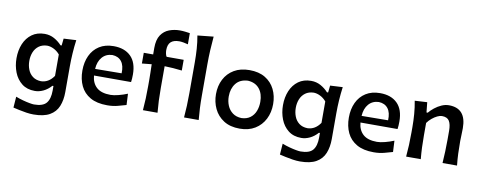

<svg xmlns="http://www.w3.org/2000/svg" viewBox="-79 -1208 4576 1828"><g transform="rotate(10 2209.0 -294.0)"><path d="M299.3 221.2Q267.1 221.2 229.7 215.6Q192.4 210 158.2 202.4Q124 194.8 101.1 189.5L108.9 83Q144 96.7 180.2 106.4Q216.3 116.2 245.4 121.3Q274.4 126.5 288.1 126.5Q373.5 126.5 407 86.4Q440.4 46.4 440.4 -34.7V-79.1H430.7Q395.5 -40 354.5 -20.8Q313.5 -1.5 272.9 -1.5Q197.3 -1.5 147.2 -40.8Q97.2 -80.1 72.5 -143.3Q47.9 -206.5 47.9 -278.8Q47.9 -355.5 73.7 -417.5Q99.6 -479.5 150.1 -516.4Q200.7 -553.2 273.4 -553.2Q323.7 -553.2 365.7 -530Q407.7 -506.8 439 -472.2H450.2L457.5 -540L578.6 -546.4Q569.8 -481.4 565.7 -417Q561.5 -352.5 561.5 -290.5V-42Q561.5 36.6 537.4 95.9Q513.2 155.3 455.8 188.2Q398.4 221.2 299.3 221.2ZM314.9 -103Q389.2 -104.5 438.5 -176.3V-383.3Q413.1 -413.6 380.1 -429.9Q347.2 -446.3 315.9 -446.8Q268.1 -445.3 236.1 -421.9Q204.1 -398.4 188.2 -360.1Q172.4 -321.8 172.4 -274.9Q172.4 -230.5 187.5 -191.7Q202.6 -152.8 234.4 -128.7Q266.1 -104.5 314.9 -103Z M975.1 13.2Q875 13.2 811 -23.4Q747.1 -60.1 716.6 -124.3Q686 -188.5 686 -271.5Q686 -353.5 715.6 -416.7Q745.1 -480 802 -516.1Q858.9 -552.2 940.4 -552.2Q1046.4 -552.2 1106.4 -492.9Q1166.5 -433.6 1166.5 -317.4Q1166.5 -295.9 1165.3 -278.6Q1164.1 -261.2 1161.6 -244.1H803.2Q809.1 -171.9 854.2 -130.9Q899.4 -89.8 989.3 -89.8Q1020 -89.8 1065.2 -101.3Q1110.4 -112.8 1151.9 -129.9L1157.2 -21.5Q1124.5 -12.2 1078.1 0.5Q1031.7 13.2 975.1 13.2ZM1058.6 -310.5Q1062 -384.8 1031.2 -424.6Q1000.5 -464.4 941.9 -466.8Q880.9 -464.4 844 -421.9Q807.1 -379.4 802.7 -308.1Z M1319.3 0Q1324.2 -59.1 1326.4 -114.3Q1328.6 -169.4 1328.6 -236.3V-289.6Q1328.6 -324.2 1327.6 -363.5Q1326.7 -402.8 1325.7 -445.3L1232.4 -436V-539.6H1323.2Q1323.2 -555.2 1323 -570.8Q1322.8 -586.4 1322.8 -602.1Q1322.8 -682.6 1353 -727.5Q1383.3 -772.5 1431.9 -790.8Q1480.5 -809.1 1535.2 -809.1Q1559.6 -809.1 1588.1 -805.7Q1616.7 -802.2 1631.8 -799.8V-691.9Q1613.8 -697.3 1588.9 -701.7Q1564 -706.1 1547.4 -706.1Q1492.7 -706.1 1465.6 -681.2Q1438.5 -656.2 1438.5 -602.1Q1438.5 -585 1442.6 -566.4Q1446.8 -547.9 1453.6 -539.6H1618.2V-436Q1574.2 -441.4 1533 -444.3Q1491.7 -447.3 1450.2 -448.2V-236.3Q1450.2 -169.4 1452.6 -114.3Q1455.1 -59.1 1460.4 0ZM1716.8 0Q1721.7 -58.6 1724.1 -113.5Q1726.6 -168.5 1726.6 -235.4V-534.2Q1726.6 -601.1 1722.2 -664.6Q1717.8 -728 1706.5 -790.5L1860.8 -806.6Q1855 -741.7 1851.3 -674.3Q1847.7 -606.9 1847.7 -534.2V-235.4Q1847.7 -168.5 1850.3 -113.5Q1853 -58.6 1858.4 0Z M2256.3 13.2Q2163.1 13.2 2101.1 -26.6Q2039.1 -66.4 2008.3 -131.3Q1977.5 -196.3 1977.5 -271.5Q1977.5 -352.1 2010.3 -415.5Q2043 -479 2104.7 -515.6Q2166.5 -552.2 2253.9 -552.2Q2344.2 -552.2 2405.8 -515.1Q2467.3 -478 2498.8 -414.3Q2530.3 -350.6 2530.3 -271.5Q2530.3 -190.9 2497.6 -126.5Q2464.8 -62 2403.6 -24.4Q2342.3 13.2 2256.3 13.2ZM2255.9 -88.9Q2307.1 -90.8 2340.6 -116Q2374 -141.1 2390.1 -182.1Q2406.2 -223.1 2406.2 -271.5Q2406.2 -350.1 2367.2 -397.9Q2328.1 -445.8 2255.9 -450.2Q2179.2 -446.8 2140.1 -396.7Q2101.1 -346.7 2101.1 -271.5Q2101.1 -224.1 2118.2 -183.1Q2135.3 -142.1 2169.7 -116.5Q2204.1 -90.8 2255.9 -88.9Z M2875.5 221.2Q2843.3 221.2 2805.9 215.6Q2768.6 210 2734.4 202.4Q2700.2 194.8 2677.2 189.5L2685.1 83Q2720.2 96.7 2756.3 106.4Q2792.5 116.2 2821.5 121.3Q2850.6 126.5 2864.3 126.5Q2949.7 126.5 2983.2 86.4Q3016.6 46.4 3016.6 -34.7V-79.1H3006.8Q2971.7 -40 2930.7 -20.8Q2889.6 -1.5 2849.1 -1.5Q2773.4 -1.5 2723.4 -40.8Q2673.3 -80.1 2648.7 -143.3Q2624 -206.5 2624 -278.8Q2624 -355.5 2649.9 -417.5Q2675.8 -479.5 2726.3 -516.4Q2776.9 -553.2 2849.6 -553.2Q2899.9 -553.2 2941.9 -530Q2983.9 -506.8 3015.1 -472.2H3026.4L3033.7 -540L3154.8 -546.4Q3146 -481.4 3141.8 -417Q3137.7 -352.5 3137.7 -290.5V-42Q3137.7 36.6 3113.5 95.9Q3089.4 155.3 3032 188.2Q2974.6 221.2 2875.5 221.2ZM2891.1 -103Q2965.3 -104.5 3014.6 -176.3V-383.3Q2989.3 -413.6 2956.3 -429.9Q2923.3 -446.3 2892.1 -446.8Q2844.2 -445.3 2812.3 -421.9Q2780.3 -398.4 2764.4 -360.1Q2748.5 -321.8 2748.5 -274.9Q2748.5 -230.5 2763.7 -191.7Q2778.8 -152.8 2810.5 -128.7Q2842.3 -104.5 2891.1 -103Z M3551.3 13.2Q3451.2 13.2 3387.2 -23.4Q3323.2 -60.1 3292.7 -124.3Q3262.2 -188.5 3262.2 -271.5Q3262.2 -353.5 3291.7 -416.7Q3321.3 -480 3378.2 -516.1Q3435.1 -552.2 3516.6 -552.2Q3622.6 -552.2 3682.6 -492.9Q3742.7 -433.6 3742.7 -317.4Q3742.7 -295.9 3741.5 -278.6Q3740.2 -261.2 3737.8 -244.1H3379.4Q3385.3 -171.9 3430.4 -130.9Q3475.6 -89.8 3565.4 -89.8Q3596.2 -89.8 3641.4 -101.3Q3686.5 -112.8 3728 -129.9L3733.4 -21.5Q3700.7 -12.2 3654.3 0.5Q3607.9 13.2 3551.3 13.2ZM3634.8 -310.5Q3638.2 -384.8 3607.4 -424.6Q3576.7 -464.4 3518.1 -466.8Q3457 -464.4 3420.2 -421.9Q3383.3 -379.4 3378.9 -308.1Z M3863.8 0Q3869.1 -58.6 3871.6 -113.5Q3874 -168.5 3874 -235.4V-289.1Q3874 -349.6 3869.1 -412.4Q3864.3 -475.1 3852.1 -538.1L3971.7 -544.9L3981.9 -447.3H3993.7Q4014.6 -472.7 4044.9 -496.8Q4075.2 -521 4110.6 -536.6Q4146 -552.2 4181.2 -552.2Q4348.6 -552.2 4348.6 -359.9Q4348.6 -324.7 4346.9 -293Q4345.2 -261.2 4345.2 -235.4Q4345.2 -168.5 4347.4 -113.5Q4349.6 -58.6 4356 0H4215.8Q4219.7 -58.6 4221.9 -112.8Q4224.1 -167 4224.1 -229.5V-312Q4224.1 -375.5 4204.3 -407.5Q4184.6 -439.5 4133.3 -439.5Q4113.8 -439.5 4088.4 -427.2Q4063 -415 4038.3 -394.5Q4013.7 -374 3995.6 -348.6V-229.5Q3995.6 -167 3997.8 -112.8Q4000 -58.6 4005.4 0Z"/></g></svg>

Font: Pinar SemiBold
Style: Regular
Weight: 600
Designer: Amin Abedi
Version: Version 3.000